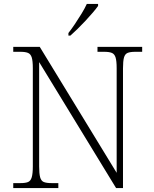

<svg xmlns="http://www.w3.org/2000/svg" viewBox="-20 -951 778 971"><path d="M47 0V-25H84Q109 -25 122 -30.5Q135 -36 140.5 -54.5Q146 -73 146 -109V-606Q146 -643 140.5 -660.5Q135 -678 121.5 -683.5Q108 -689 84 -689H47V-714H181L570 -77V-606Q570 -643 564.5 -660.5Q559 -678 545.5 -683.5Q532 -689 508 -689H473V-714H699V-689H664Q639 -689 625.5 -683.5Q612 -678 607 -660Q602 -642 602 -605V0H567L178 -637V-109Q178 -73 183 -54.5Q188 -36 201.5 -30.5Q215 -25 240 -25H275V0ZM326 -784Q341 -803 358.5 -829Q376 -855 392.5 -882Q409 -909 419 -931H476V-921Q467 -908 450 -888Q433 -868 412.5 -846Q392 -824 372 -804.5Q352 -785 336 -771H326Z"/></svg>

Font: Noto Serif Thai ExtraLight
Style: Regular
Weight: 250
Version: Version 2.001